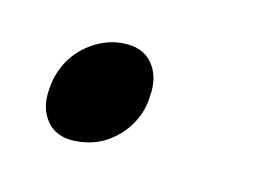

<svg xmlns="http://www.w3.org/2000/svg" viewBox="-29 -114 209 156"><g transform="rotate(10 75.0 -35.5)"><path d="M40 7.5Q23.5 7.5 15.8 -3.5Q8 -14.5 11 -31Q13 -44 20.2 -54.5Q27.5 -65 39 -71.2Q50.5 -77.5 63 -77.5Q80 -77.5 87.8 -66.2Q95.5 -55 92.5 -38.5Q91 -26 83.8 -15.5Q76.5 -5 65.5 1.2Q54.5 7.5 40 7.5Z"/></g></svg>

Font: Fraunces 120pt Light
Style: Italic
Weight: 300
Italic angle: -16°
Version: Version 1.000;[b76b70a41]